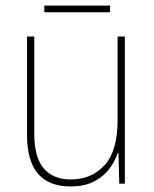

<svg xmlns="http://www.w3.org/2000/svg" viewBox="-20 -752 553 689"><path d="M428 -621V-93H408L405 -204H403Q393 -174 372.5 -146.5Q352 -119 318 -101Q284 -83 233 -83Q77 -83 77 -267V-621H103V-272Q103 -187 137 -147.5Q171 -108 234 -108Q309 -108 355.5 -159.5Q402 -211 402 -320V-621ZM375 -732V-708H139V-732Z"/></svg>

Font: Noto Sans Kannada UI SemiCondensed Thin
Style: Regular
Weight: 100
Width: 4
Designer: Jelle Bosma - Monotype Design Team
Foundry: Monotype Imaging Inc.
Version: Version 2.005; ttfautohint (v1.8.4.7-5d5b)